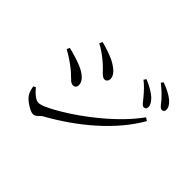

<svg xmlns="http://www.w3.org/2000/svg" viewBox="-163 -1046 1325 1325"><g transform="rotate(45 500.0 -383.0)"><path d="M281.2 13.7Q258.8 13.7 221.7 -10.3Q184.6 -34.2 168 -58.6Q160.2 -69.3 153.3 -91.8Q147.5 -111.3 146.5 -124L162.1 -132.8Q216.8 -68.4 252.4 -68.4Q288.1 -68.4 396.5 -131.8Q515.6 -202.1 629.9 -296.9Q766.6 -411.1 847.7 -523.4L870.1 -508.8Q790 -368.2 642.6 -237.3Q507.8 -118.2 336.9 -23.4Q330.1 -19.5 318.4 -6.8Q297.9 13.7 281.2 13.7ZM335 -322.3Q322.3 -322.3 309.6 -331.1Q301.8 -336.9 285.2 -353.5Q257.8 -380.9 238.3 -395.5Q181.6 -439.5 127 -468.8L136.7 -490.2Q211.9 -471.7 267.6 -449.2Q312.5 -430.7 337.9 -405.3Q363.3 -379.9 363.3 -352.5Q363.3 -339.8 356 -331.1Q348.6 -322.3 335 -322.3ZM459 -504.9Q448.2 -504.9 435.5 -514.6Q426.8 -520.5 409.2 -540Q380.9 -569.3 360.4 -585.9Q308.6 -629.9 257.8 -656.2L268.6 -678.7Q330.1 -663.1 391.6 -636.7Q487.3 -588.9 487.3 -537.1Q487.3 -523.4 479.5 -514.2Q471.7 -504.9 459 -504.9ZM785.2 -560.5Q773.4 -560.5 752.9 -588.9Q745.1 -598.6 740.2 -604.5Q692.4 -663.1 651.4 -694.3L664.1 -711.9Q742.2 -677.7 776.4 -645.5Q809.6 -611.3 809.6 -585.9Q809.6 -560.5 785.2 -560.5ZM886.7 -635.7Q875 -635.7 854.5 -662.1Q844.7 -674.8 838.9 -681.6Q799.8 -725.6 751 -763.7L762.7 -780.3Q836.9 -752.9 875 -720.7Q910.2 -689.5 910.2 -661.1Q910.2 -635.7 886.7 -635.7Z"/></g></svg>

Font: Bpmf Zihi Only R
Style: R
Weight: 400
Foundry: But Ko
Version: Version 1.320